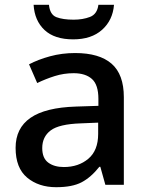

<svg xmlns="http://www.w3.org/2000/svg" viewBox="-20 -770 615 800"><path d="M293 -549Q394 -549 445 -504.5Q496 -460 496 -365V0H419L398 -75H394Q359 -31 320 -10.5Q281 10 214 10Q141 10 93 -30Q45 -70 45 -154Q45 -236 107 -279Q169 -322 297 -326L390 -329V-358Q390 -417 363 -441Q336 -465 287 -465Q246 -465 208 -453Q170 -441 135 -424L101 -502Q139 -522 188.5 -535.5Q238 -549 293 -549ZM317 -256Q226 -253 191 -226.5Q156 -200 156 -153Q156 -111 181 -92.5Q206 -74 246 -74Q307 -74 348 -108.5Q389 -143 389 -212V-259ZM455 -750Q450 -686 405.5 -646Q361 -606 285 -606Q207 -606 165.5 -645Q124 -684 120 -750H184Q188 -709 215 -698.5Q242 -688 287 -688Q325 -688 355 -699.5Q385 -711 390 -750Z"/></svg>

Font: Noto Sans Sora Sompeng Medium
Style: Regular
Weight: 500
Designer: Monotype Design Team. David Williams.
Foundry: Monotype Imaging Inc.
Version: Version 2.101; ttfautohint (v1.8.4.7-5d5b)